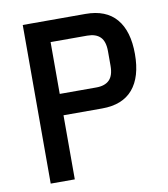

<svg xmlns="http://www.w3.org/2000/svg" viewBox="-79 -765 727 832"><g transform="rotate(-10 284.0 -349.0)"><path d="M77 0V-698H353Q443 -698 488.5 -644.5Q534 -591 534 -490Q534 -389 488.5 -335.5Q443 -282 353 -282H183V0ZM183 -376H344Q382 -376 401.5 -395.5Q421 -415 421 -458V-522Q421 -565 401.5 -584.5Q382 -604 344 -604H183Z"/></g></svg>

Font: IBM Plex Sans Cond Medm
Style: Regular
Weight: 500
Width: 3
Designer: Mike Abbink, Paul van der Laan, Pieter van Rosmalen
Foundry: Bold Monday
Version: Version 1.3